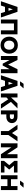

<svg xmlns="http://www.w3.org/2000/svg" viewBox="2945 -3786 853 6783"><g transform="rotate(90 3371.5 -394.5)"><path d="M144.7 -269V-144H466.9V-269ZM311 -422.9 444.2 0H597.4L396.7 -585.9H224.5L23.9 0H175.9Z M1193 -585.9H668.9V0H809.6V-460.7H1052.3V0H1193Z M1575.5 -112.3Q1526.3 -112.3 1490.3 -135.3Q1454.4 -158.2 1435 -198.9Q1415.5 -239.6 1415.5 -293Q1415.5 -346.3 1435 -387Q1454.4 -427.7 1490.3 -450.7Q1526.3 -473.6 1575.5 -473.6Q1624.9 -473.6 1660.7 -450.7Q1696.6 -427.7 1716 -387Q1735.4 -346.3 1735.4 -293Q1735.4 -239.6 1716 -198.9Q1696.6 -158.2 1660.7 -135.3Q1624.9 -112.3 1575.5 -112.3ZM1575.5 -598.6Q1485.7 -598.6 1418.1 -559.1Q1350.4 -519.5 1312.6 -450.7Q1274.9 -381.8 1274.9 -293Q1274.9 -204.6 1312.6 -135.5Q1350.4 -66.4 1418.1 -26.9Q1485.7 12.7 1575.5 12.7Q1665.2 12.7 1732.9 -26.9Q1800.6 -66.4 1838.3 -135.5Q1876.1 -204.6 1876.1 -293Q1876.1 -381.8 1838.3 -450.7Q1800.6 -519.5 1732.9 -559.1Q1665.2 -598.6 1575.5 -598.6Z M2262 -254.9 2425.4 -585.9 2505.4 -460 2294.8 -63.5H2229.2L2014.9 -464.8L2098.6 -585.9ZM2566 -585.9V0H2425.4V-585.9ZM1958 -585.9H2098.6V0H1958Z M2758.5 -269V-144H3080.7V-269ZM2924.8 -422.9 3058 0H3211.1L3010.4 -585.9H2838.3L2637.7 0H2789.6ZM2992.4 -675.8H2853.3L2940.2 -800.8H3102.7Z M3464.2 -295.7 3658.1 0H3817.5L3560.3 -380.7ZM3423.3 -194.8 3809.2 -585.9Q3799.2 -585.9 3774.7 -585.9Q3750.1 -585.9 3721.3 -585.9Q3692.5 -585.9 3667.9 -585.9Q3643.4 -585.9 3633.4 -585.9L3423.3 -359.4V-585.9H3282.7V0H3423.3Z M4021 -460.9H4108Q4143.3 -460.9 4166 -440.7Q4188.7 -420.4 4188.7 -388.7Q4188.7 -357.1 4166 -336.8Q4143.3 -316.4 4108 -316.4H4021ZM3880.4 0H4021V-191.4H4108Q4178.9 -191.4 4228.3 -219Q4277.7 -246.6 4303.5 -291.7Q4329.3 -336.9 4329.3 -388.7Q4329.3 -440.9 4303.5 -485.8Q4277.7 -530.8 4228.3 -558.3Q4178.9 -585.9 4108 -585.9H3880.4Z M4663.4 -190.3 4697.9 -190.1 4972.5 -585.9H4809.2L4680 -392.1L4550.5 -585.9H4387.2ZM4609.7 0H4750.3V-339.8H4609.7Z M5185.1 -585.9H5044.4V0H5185.1V-369.1L5427.8 0H5568.5V-585.9H5427.8V-216.8Z M5970.6 -293 5829.5 -460.9H6075.2V-585.9H5664.1V-471.2L5814.9 -293L5664.1 -111.8V0H6075.2V-125H5829.5Z M6170.9 -585.9V0H6311.5V-230.3H6554.3V0H6694.9V-585.9H6554.3V-355.5H6311.5V-585.9ZM6500.5 -675.8H6361.4L6448.3 -800.8H6610.8Z"/></g></svg>

Font: Giphurs SC
Style: Regular
Weight: 400
Version: Version 0.920